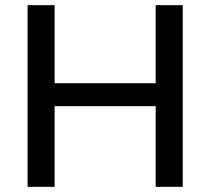

<svg xmlns="http://www.w3.org/2000/svg" viewBox="-20 -725 816 745"><path d="M87 0V-705H192V-402H584V-705H689V0H584V-313H192V0Z"/></svg>

Font: Nunito Sans 11pt SemiBold
Style: Regular
Weight: 600
Version: Version 3.101;gftools[0.9.27]